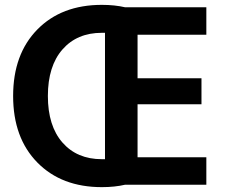

<svg xmlns="http://www.w3.org/2000/svg" viewBox="-20 -760 938 790"><path d="M399 -740Q452 -740 495 -730H829V-617H546V-438H809V-331H546V-113H829V0H495Q452 10 399 10Q233 10 133.5 -91.5Q34 -193 34 -365Q34 -537 133.5 -638.5Q233 -740 399 -740ZM412 -105V-625H399Q297 -625 237 -556.5Q177 -488 177 -365Q177 -242 237 -173.5Q297 -105 399 -105Z"/></svg>

Font: M PLUS 1p
Style: Bold
Weight: 700
Version: Version 1.062